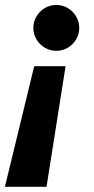

<svg xmlns="http://www.w3.org/2000/svg" viewBox="-25 -553 374 768"><path d="M161.1 194.3H-5.4L111.8 -288.1H237.3ZM292 -441.4Q292 -416.5 279.5 -395.5Q267.1 -374.5 246.1 -362.1Q225.1 -349.6 200.2 -349.6Q175.3 -349.6 154.3 -362.1Q133.3 -374.5 120.8 -395.5Q108.4 -416.5 108.4 -441.4Q108.4 -466.3 120.8 -487.3Q133.3 -508.3 154.3 -520.8Q175.3 -533.2 200.2 -533.2Q225.1 -533.2 246.1 -520.8Q267.1 -508.3 279.5 -487.3Q292 -466.3 292 -441.4Z"/></svg>

Font: Reddit Sans Vanilla ExtraBold
Style: Italic
Weight: 800
Italic angle: -11.25°
Designer: Stephen Hutchings
Version: Version 1.013